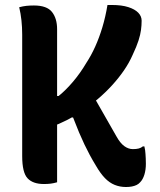

<svg xmlns="http://www.w3.org/2000/svg" viewBox="-20 -730 640 770"><path d="M338 -374Q365 -326 392.5 -278.5Q420 -231 447 -183Q462 -156 478.5 -144Q495 -132 513 -132Q527 -132 536.5 -134.5Q546 -137 553 -143H559Q561 -135 562 -127.5Q563 -120 563.5 -112Q564 -104 564.5 -94.5Q565 -85 565 -73Q565 -49 559 -29.5Q553 -10 542 1Q536 8 527.5 12Q519 16 508.5 18Q498 20 485 20Q461 20 440 11.5Q419 3 401 -15.5Q383 -34 365 -65Q351 -88 340 -108.5Q329 -129 318.5 -151Q308 -173 297 -199Q286 -225 273 -259H236ZM429 -710Q468 -710 494.5 -701.5Q521 -693 534.5 -679Q548 -665 548 -647Q548 -629 545.5 -610Q543 -591 535.5 -567.5Q528 -544 512 -510Q498 -478 477 -447.5Q456 -417 429.5 -388Q403 -359 373 -333.5Q343 -308 311 -286Q279 -264 247.5 -248Q216 -232 185 -221V-345H215Q230 -357 244.5 -371.5Q259 -386 273 -402.5Q287 -419 300.5 -438Q314 -457 327 -479Q346 -508 362 -543.5Q378 -579 390.5 -620.5Q403 -662 411 -710ZM57 -701Q72 -705 85.5 -706.5Q99 -708 116 -708Q168 -708 188.5 -682Q209 -656 209 -613Q209 -536 209 -459.5Q209 -383 209 -306Q209 -229 209 -152.5Q209 -76 209 1Q195 5 183 6.5Q171 8 156 8Q112 8 90.5 -15Q69 -38 69 -104Q69 -186 69 -267Q69 -348 69 -429Q69 -510 69 -591Q69 -621 66 -648.5Q63 -676 57 -701Z"/></svg>

Font: Recursive Casual
Style: Bold
Weight: 700
Version: Version 1.085